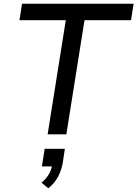

<svg xmlns="http://www.w3.org/2000/svg" viewBox="-20 -725 741 1036"><path d="M237 0 335 -616H85L99 -705H701L687 -616H436L338 0ZM241 291 204 261Q232 237 245.5 212Q259 187 262 160L278 173H206L221 78H330L319 151Q312 193 293.5 228Q275 263 241 291Z"/></svg>

Font: Nunito Sans 7pt Medium
Style: Italic
Weight: 500
Italic angle: -9°
Designer: Vernon Adams
Foundry: Vernon Adams
Version: Version 3.101;gftools[0.9.27]